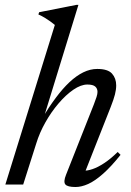

<svg xmlns="http://www.w3.org/2000/svg" viewBox="-20 -740 526 770"><path d="M125.5 -165 73 0H1.5L200 -640Q191 -647.5 181.2 -654.5Q171.5 -661.5 160 -668.5Q148.5 -675.5 134 -682L137 -691L286.5 -720.5H294.5L153.5 -262L147 -262.5Q176 -310.5 203.8 -347.8Q231.5 -385 259 -410.8Q286.5 -436.5 314.2 -450Q342 -463.5 370 -463.5Q412.5 -463.5 429.2 -444.8Q446 -426 446 -397.5Q446 -381 441 -361.2Q436 -341.5 424 -311L316.5 -38.5L313.5 -55.5Q329.5 -54.5 351 -61.8Q372.5 -69 398.2 -86Q424 -103 452 -130.5L463.5 -119Q425.5 -71.5 393.2 -43Q361 -14.5 333.8 -2.2Q306.5 10 283 10Q250.5 10 242 -0.5Q233.5 -11 245 -39.5L356.5 -321.5Q363.5 -339.5 367.2 -351.2Q371 -363 371 -371.5Q371 -385 361.8 -393Q352.5 -401 330.5 -401Q304.5 -401 274.2 -380.2Q244 -359.5 214.8 -325.2Q185.5 -291 162 -249.2Q138.5 -207.5 125.5 -165Z"/></svg>

Font: Newsreader 36pt
Style: Italic
Weight: 400
Italic angle: -17°
Designer: Hugues Gentile
Foundry: Production Type
Version: Version 1.003